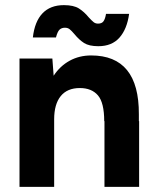

<svg xmlns="http://www.w3.org/2000/svg" viewBox="-20 -728 609 748"><path d="M56 -500H184L189 -433Q214 -471 251.5 -491.5Q289 -512 335 -512Q522 -512 521 -283V-256H522V0H387V-256H386Q386 -328 361.5 -356.5Q337 -385 291 -385Q242 -385 216.5 -353.5Q191 -322 191 -263V0H56ZM270 -595Q259 -608 251.5 -614Q244 -620 233 -620Q220 -620 212 -612.5Q204 -605 198 -582H108Q115 -644 145.5 -676Q176 -708 229 -708Q267 -708 287.5 -695Q308 -682 326 -660Q338 -647 345 -641.5Q352 -636 362 -636Q377 -636 383.5 -645.5Q390 -655 393 -674H483Q475 -615 445.5 -581.5Q416 -548 363 -548Q327 -548 307.5 -560.5Q288 -573 270 -595Z"/></svg>

Font: Oak Sans
Style: Bold
Weight: 700
Designer: Erik Kennedy, Walven
Foundry: Erik Kennedy, Walven
Version: Version 1.000